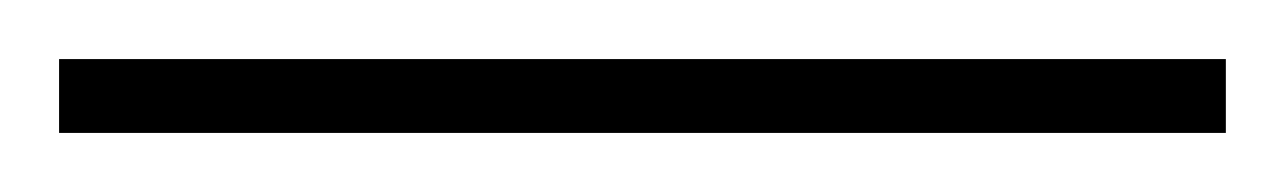

<svg xmlns="http://www.w3.org/2000/svg" viewBox="-22 71 435 65"><path d="M393 116V91H-2V116Z"/></svg>

Font: Noto Sans Arabic UI SmCn Th
Style: Regular
Weight: 100
Width: 4
Designer: Monotype Design Team, Nadine Chahine and Nizar Qandah
Foundry: Monotype Imaging Inc.
Version: Version 2.010